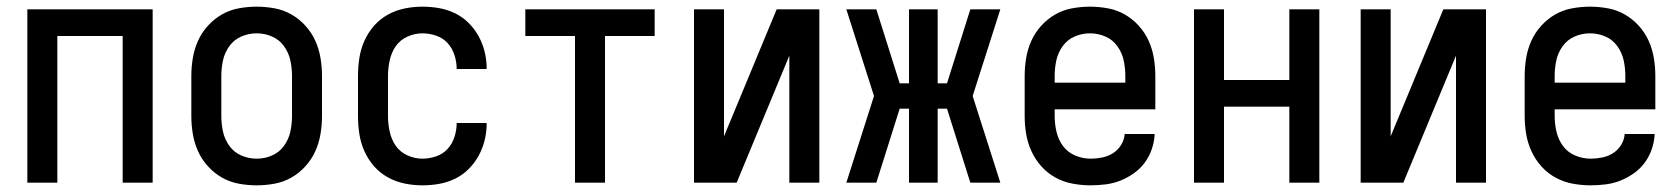

<svg xmlns="http://www.w3.org/2000/svg" viewBox="-20 -548 5040 576"><path d="M62 0V-520H438V0H348V-440H152V0Z M750 8Q723 8 696 3Q669 -2 645.5 -15.5Q622 -29 603.5 -49.5Q585 -70 574 -94.5Q563 -119 558.5 -146Q554 -173 554 -200V-320Q554 -347 558.5 -374Q563 -401 574 -425.5Q585 -450 603.5 -470.5Q622 -491 645.5 -504.5Q669 -518 696 -523Q723 -528 750 -528Q777 -528 804 -523Q831 -518 854.5 -504.5Q878 -491 896.5 -470.5Q915 -450 926 -425.5Q937 -401 941.5 -374Q946 -347 946 -320V-200Q946 -173 941.5 -146Q937 -119 926 -94.5Q915 -70 896.5 -49.5Q878 -29 854.5 -15.5Q831 -2 804 3Q777 8 750 8ZM750 -72Q774 -72 796 -81.5Q818 -91 832 -110.5Q846 -130 851 -153Q856 -176 856 -200V-320Q856 -344 851 -367Q846 -390 832 -409.5Q818 -429 796 -438.5Q774 -448 750 -448Q726 -448 704 -438.5Q682 -429 668 -409.5Q654 -390 649 -367Q644 -344 644 -320V-200Q644 -176 649 -153Q654 -130 668 -110.5Q682 -91 704 -81.5Q726 -72 750 -72Z M1247 8Q1220 8 1193.5 2.5Q1167 -3 1143.5 -16Q1120 -29 1102 -49.5Q1084 -70 1073 -95Q1062 -120 1058 -146.5Q1054 -173 1054 -200V-320Q1054 -347 1058 -373.5Q1062 -400 1073 -425Q1084 -450 1102 -470.5Q1120 -491 1143.5 -504Q1167 -517 1193.5 -522.5Q1220 -528 1247 -528Q1273 -528 1298 -523.5Q1323 -519 1345.5 -508Q1368 -497 1386 -479Q1404 -461 1416 -439Q1428 -417 1434 -392.5Q1440 -368 1440 -342V-341H1350V-342Q1350 -362 1343.5 -382.5Q1337 -403 1323 -418.5Q1309 -434 1288.5 -441Q1268 -448 1247 -448Q1224 -448 1202 -438Q1180 -428 1167 -409Q1154 -390 1149 -366.5Q1144 -343 1144 -320V-200Q1144 -177 1149 -153.5Q1154 -130 1167 -111Q1180 -92 1202 -82Q1224 -72 1247 -72Q1268 -72 1288.5 -79Q1309 -86 1323 -101.5Q1337 -117 1343.5 -137.5Q1350 -158 1350 -178V-179H1440V-178Q1440 -152 1434 -127.5Q1428 -103 1416 -81Q1404 -59 1386 -41Q1368 -23 1345.5 -12Q1323 -1 1298 3.5Q1273 8 1247 8Z M1705 0V-440H1556V-520H1944V-440H1795V0Z M2062 0V-520H2152V-139L2310 -520H2438V0H2348V-381L2190 0Z M2519 0 2602 -260 2519 -520H2609L2679 -298H2707V-520H2793V-298H2821L2891 -520H2981L2898 -260L2981 0H2891L2821 -222H2793V0H2707V-222H2679L2609 0Z M3252 8Q3225 8 3198 3Q3171 -2 3147 -15Q3123 -28 3104.5 -48.5Q3086 -69 3074.5 -94Q3063 -119 3058.5 -146Q3054 -173 3054 -200V-320Q3054 -347 3058.5 -374Q3063 -401 3074 -425.5Q3085 -450 3103.5 -470.5Q3122 -491 3145.5 -504.5Q3169 -518 3196 -523Q3223 -528 3250 -528Q3277 -528 3304 -523Q3331 -518 3354.5 -504.5Q3378 -491 3396.5 -470.5Q3415 -450 3426 -425.5Q3437 -401 3441.5 -374Q3446 -347 3446 -320V-220H3144V-200Q3144 -176 3149.5 -152.5Q3155 -129 3169 -110Q3183 -91 3205.5 -81.5Q3228 -72 3252 -72Q3269 -72 3286.5 -75.5Q3304 -79 3319 -88.5Q3334 -98 3343.5 -113.5Q3353 -129 3354 -146H3444Q3443 -123 3435.5 -101Q3428 -79 3414.5 -60.5Q3401 -42 3382 -28.5Q3363 -15 3342 -6.5Q3321 2 3298 5Q3275 8 3252 8ZM3356 -300V-320Q3356 -344 3351 -367Q3346 -390 3332 -409.5Q3318 -429 3296 -438.5Q3274 -448 3250 -448Q3226 -448 3204 -438.5Q3182 -429 3168 -409.5Q3154 -390 3149 -367Q3144 -344 3144 -320V-300Z M3562 0V-520H3652V-308H3848V-520H3938V0H3848V-228H3652V0Z M4062 0V-520H4152V-139L4310 -520H4438V0H4348V-381L4190 0Z M4752 8Q4725 8 4698 3Q4671 -2 4647 -15Q4623 -28 4604.5 -48.5Q4586 -69 4574.5 -94Q4563 -119 4558.5 -146Q4554 -173 4554 -200V-320Q4554 -347 4558.5 -374Q4563 -401 4574 -425.5Q4585 -450 4603.5 -470.5Q4622 -491 4645.5 -504.5Q4669 -518 4696 -523Q4723 -528 4750 -528Q4777 -528 4804 -523Q4831 -518 4854.5 -504.5Q4878 -491 4896.5 -470.5Q4915 -450 4926 -425.5Q4937 -401 4941.5 -374Q4946 -347 4946 -320V-220H4644V-200Q4644 -176 4649.5 -152.5Q4655 -129 4669 -110Q4683 -91 4705.5 -81.5Q4728 -72 4752 -72Q4769 -72 4786.5 -75.5Q4804 -79 4819 -88.5Q4834 -98 4843.5 -113.5Q4853 -129 4854 -146H4944Q4943 -123 4935.5 -101Q4928 -79 4914.5 -60.5Q4901 -42 4882 -28.5Q4863 -15 4842 -6.5Q4821 2 4798 5Q4775 8 4752 8ZM4856 -300V-320Q4856 -344 4851 -367Q4846 -390 4832 -409.5Q4818 -429 4796 -438.5Q4774 -448 4750 -448Q4726 -448 4704 -438.5Q4682 -429 4668 -409.5Q4654 -390 4649 -367Q4644 -344 4644 -320V-300Z"/></svg>

Font: Iosevka SS18 Medium
Style: Regular
Weight: 500
Monospace: yes
Designer: Belleve Invis
Foundry: Belleve Invis
Version: Version 25.1.1; ttfautohint (v1.8.4)